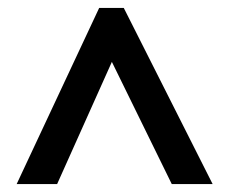

<svg xmlns="http://www.w3.org/2000/svg" viewBox="-20 -737 578 484"><path d="M22 -273H124L262 -581L413 -273H516L292 -717H230Z"/></svg>

Font: Noto Sans Armenian SemiCondensed SemiBold
Style: Regular
Weight: 600
Width: 4
Designer: Monotype Design Team
Foundry: Monotype Imaging Inc.
Version: Version 2.008